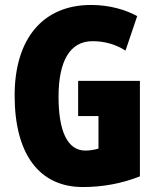

<svg xmlns="http://www.w3.org/2000/svg" viewBox="-20 -744 633 774"><path d="M295 -418V-276H377V-145C360 -140 342 -137 324 -137C253 -137 216 -213 216 -354C216 -498 262 -578 353 -578C402 -578 447 -565 486 -540L533 -679C486 -705 421 -724 347 -724C153 -724 39 -588 39 -359C39 -123 138 10 314 10C394 10 470 -4 544 -33V-418Z"/></svg>

Font: Noto Sans Thai ExtCond Blk
Style: Regular
Weight: 900
Width: 2
Designer: Monotype Design Team
Foundry: Monotype Imaging Inc.
Version: Version 2.002